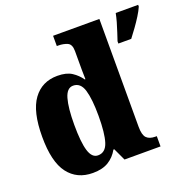

<svg xmlns="http://www.w3.org/2000/svg" viewBox="-134 -894 1035 1037"><g transform="rotate(-20 383.5 -375.0)"><path d="M595 -613Q601 -632 610 -658.5Q619 -685 626.5 -712Q634 -739 638 -760H767V-750Q758 -729 741.5 -702.5Q725 -676 705.5 -649Q686 -622 669 -600H595ZM228 10Q137 10 86.5 -56.5Q36 -123 36 -267Q36 -412 86 -480.5Q136 -549 225 -549Q277 -549 307.5 -529Q338 -509 358 -480H362Q361 -502 361 -533Q361 -564 361 -593V-642Q361 -681 338.5 -691Q316 -701 286 -701H278V-760H544V-140Q544 -93 560.5 -76Q577 -59 611 -59H619V0H412L379 -71H374Q353 -33 318 -11.5Q283 10 228 10ZM286 -70Q329 -70 345 -120Q361 -170 361 -270Q361 -366 345.5 -418Q330 -470 287 -470Q251 -470 236 -418Q221 -366 221 -269Q221 -169 236 -119.5Q251 -70 286 -70Z"/></g></svg>

Font: Noto Serif SemiCondensed Black
Style: Regular
Weight: 900
Width: 4
Designer: Monotype Design Team
Foundry: Monotype Imaging Inc.
Version: Version 2.014; ttfautohint (v1.8.4.7-5d5b)